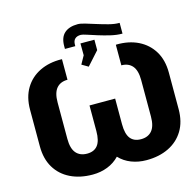

<svg xmlns="http://www.w3.org/2000/svg" viewBox="-125 -1016 1177 1155"><g transform="rotate(-15 463.5 -438.5)"><path d="M312.5 10.3Q233.9 10.3 174.3 -18.8Q114.7 -47.9 81.5 -103Q48.3 -158.2 48.3 -236.3V-463.9Q48.3 -542 81.5 -597.2Q114.7 -652.3 173.8 -681.2Q232.9 -710 309.6 -708.5L312.5 -707.5V-580.1Q268.1 -580.1 243.9 -551.8Q219.7 -523.4 219.7 -463.9V-236.3Q219.7 -176.8 243.9 -148.4Q268.1 -120.1 312.5 -120.1Q356 -120.1 378.2 -148.2Q400.4 -176.3 400.4 -236.8V-396.5H560.1V-236.8Q560.1 -176.3 582 -148.2Q604 -120.1 647.9 -120.1Q691.9 -120.1 716.1 -148.4Q740.2 -176.8 740.2 -236.3V-463.9Q740.2 -523.4 716.1 -551.8Q691.9 -580.1 647.9 -580.1V-707.5L650.9 -708.5Q728 -710 786.9 -681.2Q845.7 -652.3 879.2 -597.2Q912.6 -542 912.6 -463.9V-236.3Q912.6 -158.2 879.2 -103Q845.7 -47.9 786.1 -18.8Q726.6 10.3 647.9 10.3Q597.2 10.3 553.7 -6.6Q510.3 -23.4 479.5 -56.2Q448.2 -23.4 405.3 -6.6Q362.3 10.3 312.5 10.3ZM456.5 -623 416.5 -646.5 444.8 -697.3 444.3 -771H531.2V-706.1ZM345.7 -763.2V-781.2Q345.7 -835 375 -861.1Q404.3 -887.2 458 -887.2Q475.1 -887.2 504.6 -878.4Q534.2 -869.6 569.3 -858.4Q604.5 -847.2 638.9 -838.4Q673.3 -829.6 700.2 -829.6H704.1V-762.7H700.2Q668.9 -762.7 631.3 -771.5Q593.8 -780.3 558.1 -791.5Q522.5 -802.7 495.8 -811.5Q469.2 -820.3 459.5 -820.3Q435.5 -820.3 422.9 -808.3Q410.2 -796.4 410.2 -772V-763.2Z"/></g></svg>

Font: Roboto Slab LO Black
Style: Regular
Weight: 900
Designer: Google
Version: Version 2.000